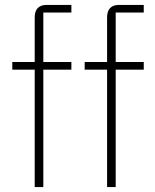

<svg xmlns="http://www.w3.org/2000/svg" viewBox="-20 -760 628 780"><path d="M30 -477V-508H121V-689Q121 -740 170 -740H270V-709H156V-508H270V-477H156V0H121V-477ZM324 -477V-508H415V-689Q415 -740 464 -740H564V-709H450V-508H564V-477H450V0H415V-477Z"/></svg>

Font: IBM Plex Sans KR ExtraLight
Style: Regular
Weight: 200
Designer: Mike Abbink; Paul van der Laan; Pieter van Rosmalen; Wujin Sim; Chorong Kim; Dohee Lee;
Foundry: Sandoll Inc.
Version: Version 1.001